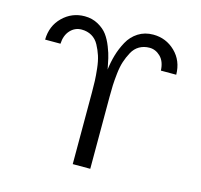

<svg xmlns="http://www.w3.org/2000/svg" viewBox="-104 -829 986 942"><g transform="rotate(15 389.0 -358.0)"><path d="M55 -555Q56 -625 102.5 -670.5Q149 -716 214 -716Q252 -716 282.5 -699Q313 -682 330 -659Q347 -636 360 -603Q373 -570 378 -547Q383 -524 388 -499Q389 -494 389 -492Q394 -532 404.5 -568Q415 -604 434 -639Q453 -674 486 -695Q519 -716 562 -716Q627 -716 673.5 -671Q720 -626 721 -555H643Q641 -601 616.5 -625Q592 -649 561 -649Q532 -649 509.5 -636Q487 -623 473.5 -598Q460 -573 451.5 -547Q443 -521 439 -485Q435 -449 434 -424Q433 -399 433 -366V0H344V-365Q344 -398 343 -423Q342 -448 338 -484.5Q334 -521 325.5 -547Q317 -573 303.5 -598Q290 -623 267.5 -636Q245 -649 216 -649Q182 -649 158.5 -623.5Q135 -598 133 -555Z"/></g></svg>

Font: CMU Sans Serif
Style: Medium
Weight: 500
Version: Version 0.7.0